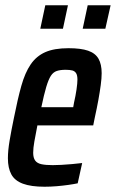

<svg xmlns="http://www.w3.org/2000/svg" viewBox="-20 -701 440 729"><path d="M149 8Q98 8 67 -3.5Q36 -15 23 -39Q10 -63 10 -100Q10 -129 16.5 -167.5Q23 -206 33 -254Q47 -325 61 -375Q75 -425 96.5 -456.5Q118 -488 152 -503Q186 -518 240 -518Q287 -518 314.5 -508.5Q342 -499 354 -478Q366 -457 366 -423Q366 -404 362.5 -378Q359 -352 353.5 -321.5Q348 -291 340 -255L334 -225H122Q115 -189 110.5 -164Q106 -139 106 -121Q106 -102 113.5 -91.5Q121 -81 137.5 -77.5Q154 -74 180 -74Q193 -74 213 -75Q233 -76 254 -78Q275 -80 292 -82L275 -5Q261 -2 240 1Q219 4 195.5 6Q172 8 149 8ZM137 -294H258L261 -311Q267 -337 270.5 -361Q274 -385 274 -399Q274 -415 269 -423Q264 -431 254.5 -433.5Q245 -436 229 -436Q209 -436 195.5 -431.5Q182 -427 173 -413Q164 -399 155.5 -370.5Q147 -342 137 -294ZM294 -592 313 -681H400L380 -592ZM133 -592 152 -681H238L219 -592Z"/></svg>

Font: Saira ExtraCondensed SemiBold
Style: Italic
Weight: 600
Width: 2
Italic angle: -12°
Designer: Hector Gatti with collaboration of the Omnibus-Type team
Foundry: Omnibus-Type
Version: Version 1.101